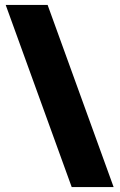

<svg xmlns="http://www.w3.org/2000/svg" viewBox="-20 -744 482 774"><path d="M172 -724H3L269 10H438Z"/></svg>

Font: Noto Sans Canadian Aboriginal Black
Style: Regular
Weight: 900
Designer: Monotype Design Team, Typotheque's Kevin King
Foundry: Monotype Imaging Inc.
Version: Version 2.004